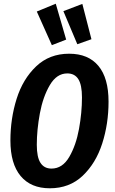

<svg xmlns="http://www.w3.org/2000/svg" viewBox="-20 -997 617 1033"><path d="M564 -450Q564 -331 530 -225Q496 -119 425 -51.5Q354 16 248 16Q146 16 91 -50Q36 -116 36 -241Q36 -359 69.5 -465.5Q103 -572 174.5 -640Q246 -708 352 -708Q455 -708 509.5 -642.5Q564 -577 564 -450ZM178 -218Q178 -151 198 -120.5Q218 -90 257 -90Q316 -90 352.5 -152.5Q389 -215 405 -303Q421 -391 421 -473Q421 -540 401.5 -571Q382 -602 342 -602Q285 -602 248 -539Q211 -476 194.5 -387Q178 -298 178 -218ZM336 -784 259 -754 178 -935 280 -977ZM472 -786 396 -759 321 -937 423 -976Z"/></svg>

Font: Fira Sans Compressed SemiBold
Style: Italic
Weight: 600
Width: 1
Italic angle: -8°
Designer: bBox Type GmbH & Carrois Corporate GbR & Edenspiekermann AG
Foundry: bBox Type GmbH & Carrois Corporate GbR & Edenspiekermann AG
Version: Version 4.301